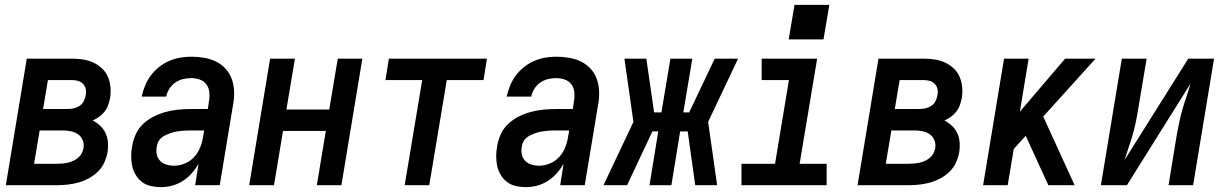

<svg xmlns="http://www.w3.org/2000/svg" viewBox="-20 -761 5040 789"><path d="M4 0 90 -520H276Q299 -520 321.5 -516.5Q344 -513 363.5 -504Q383 -495 399 -480Q415 -465 423.5 -445Q432 -425 434 -402Q436 -379 432 -356Q429 -342 424 -328Q419 -314 409.5 -302Q400 -290 387.5 -281Q375 -272 361 -266Q378 -257 392 -244Q406 -231 414 -213.5Q422 -196 423.5 -176Q425 -156 422 -136Q418 -114 408.5 -93Q399 -72 382 -55.5Q365 -39 344.5 -28Q324 -17 302.5 -11Q281 -5 259 -2.5Q237 0 215 0ZM157 -313H256Q269 -313 281.5 -315.5Q294 -318 305.5 -325Q317 -332 323.5 -344Q330 -356 332 -368Q335 -382 332.5 -394.5Q330 -407 321.5 -416Q313 -425 301 -428.5Q289 -432 276 -432H177ZM120 -88H215Q226 -88 237 -89Q248 -90 259 -92.5Q270 -95 281 -100Q292 -105 301 -112.5Q310 -120 315.5 -130.5Q321 -141 323 -151Q326 -169 320 -184.5Q314 -200 301 -209Q288 -218 271.5 -221.5Q255 -225 238 -225H143Z M641 8Q620 8 600 3.5Q580 -1 564.5 -12.5Q549 -24 538.5 -41Q528 -58 523.5 -77.5Q519 -97 519 -118Q519 -139 523 -160Q527 -185 538 -209.5Q549 -234 569 -252.5Q589 -271 613.5 -283Q638 -295 663 -301.5Q688 -308 713.5 -310.5Q739 -313 765 -313H834L839 -347Q842 -365 840 -383Q838 -401 828 -414.5Q818 -428 801 -434Q784 -440 766 -440Q749 -440 732 -436Q715 -432 700 -421.5Q685 -411 675.5 -395.5Q666 -380 663 -364H562Q567 -386 576 -408.5Q585 -431 599.5 -450.5Q614 -470 633.5 -485.5Q653 -501 675 -510.5Q697 -520 720 -524Q743 -528 766 -528Q793 -528 819 -523.5Q845 -519 867.5 -508Q890 -497 907 -478.5Q924 -460 932.5 -436Q941 -412 942 -385.5Q943 -359 938 -332L883 0H782L796 -88Q784 -67 767.5 -48.5Q751 -30 730.5 -17Q710 -4 687 2Q664 8 641 8ZM695 -80Q718 -80 740.5 -89.5Q763 -99 779 -117Q795 -135 803.5 -157.5Q812 -180 815 -202L819 -225H765Q754 -225 744 -224.5Q734 -224 723.5 -223Q713 -222 702.5 -220Q692 -218 682 -214.5Q672 -211 662 -206.5Q652 -202 643.5 -195Q635 -188 630 -178Q625 -168 624 -157Q621 -141 624.5 -125.5Q628 -110 638.5 -99.5Q649 -89 664 -84.5Q679 -80 695 -80Z M1004 0 1090 -520H1192L1157 -311H1333L1368 -520H1469L1383 0H1282L1319 -223H1143L1106 0Z M1643 0 1715 -432H1564L1578 -520H1981L1967 -432H1816L1744 0Z M2141 8Q2120 8 2100 3.5Q2080 -1 2064.5 -12.5Q2049 -24 2038.5 -41Q2028 -58 2023.5 -77.5Q2019 -97 2019 -118Q2019 -139 2023 -160Q2027 -185 2038 -209.5Q2049 -234 2069 -252.5Q2089 -271 2113.5 -283Q2138 -295 2163 -301.5Q2188 -308 2213.5 -310.5Q2239 -313 2265 -313H2334L2339 -347Q2342 -365 2340 -383Q2338 -401 2328 -414.5Q2318 -428 2301 -434Q2284 -440 2266 -440Q2249 -440 2232 -436Q2215 -432 2200 -421.5Q2185 -411 2175.5 -395.5Q2166 -380 2163 -364H2062Q2067 -386 2076 -408.5Q2085 -431 2099.5 -450.5Q2114 -470 2133.5 -485.5Q2153 -501 2175 -510.5Q2197 -520 2220 -524Q2243 -528 2266 -528Q2293 -528 2319 -523.5Q2345 -519 2367.5 -508Q2390 -497 2407 -478.5Q2424 -460 2432.5 -436Q2441 -412 2442 -385.5Q2443 -359 2438 -332L2383 0H2282L2296 -88Q2284 -67 2267.5 -48.5Q2251 -30 2230.5 -17Q2210 -4 2187 2Q2164 8 2141 8ZM2195 -80Q2218 -80 2240.5 -89.5Q2263 -99 2279 -117Q2295 -135 2303.5 -157.5Q2312 -180 2315 -202L2319 -225H2265Q2254 -225 2244 -224.5Q2234 -224 2223.5 -223Q2213 -222 2202.5 -220Q2192 -218 2182 -214.5Q2172 -211 2162 -206.5Q2152 -202 2143.5 -195Q2135 -188 2130 -178Q2125 -168 2124 -157Q2121 -141 2124.5 -125.5Q2128 -110 2138.5 -99.5Q2149 -89 2164 -84.5Q2179 -80 2195 -80Z M2557 0H2460L2583 -260L2546 -520H2636L2668 -299H2698L2735 -520H2825L2788 -299H2812L2917 -520H3013L2890 -260L2927 0H2837L2806 -221H2775L2739 0H2649L2685 -221H2661Z M3027 0V-88H3165L3222 -432H3110V-520H3338L3266 -88H3377V0ZM3221 -599 3245 -741H3388L3364 -599Z M3504 0 3590 -520H3776Q3799 -520 3821.5 -516.5Q3844 -513 3863.5 -504Q3883 -495 3899 -480Q3915 -465 3923.5 -445Q3932 -425 3934 -402Q3936 -379 3932 -356Q3929 -342 3924 -328Q3919 -314 3909.5 -302Q3900 -290 3887.5 -281Q3875 -272 3861 -266Q3878 -257 3892 -244Q3906 -231 3914 -213.5Q3922 -196 3923.5 -176Q3925 -156 3922 -136Q3918 -114 3908.5 -93Q3899 -72 3882 -55.5Q3865 -39 3844.5 -28Q3824 -17 3802.5 -11Q3781 -5 3759 -2.5Q3737 0 3715 0ZM3657 -313H3756Q3769 -313 3781.5 -315.5Q3794 -318 3805.5 -325Q3817 -332 3823.5 -344Q3830 -356 3832 -368Q3835 -382 3832.5 -394.5Q3830 -407 3821.5 -416Q3813 -425 3801 -428.5Q3789 -432 3776 -432H3677ZM3620 -88H3715Q3726 -88 3737 -89Q3748 -90 3759 -92.5Q3770 -95 3781 -100Q3792 -105 3801 -112.5Q3810 -120 3815.5 -130.5Q3821 -141 3823 -151Q3826 -169 3820 -184.5Q3814 -200 3801 -209Q3788 -218 3771.5 -221.5Q3755 -225 3738 -225H3643Z M4020 0 4106 -520H4207L4171 -302L4357 -520H4482L4267 -282L4396 0H4288L4195 -203L4146 -149L4121 0Z M4504 0 4590 -520H4692L4657 -312Q4653 -286 4647.5 -259.5Q4642 -233 4634.5 -207Q4627 -181 4618 -155Q4609 -129 4601 -103L4863 -520H4969L4883 0H4782L4816 -208Q4821 -234 4826.5 -260.5Q4832 -287 4839.5 -313Q4847 -339 4856 -365Q4865 -391 4872 -417L4611 0Z"/></svg>

Font: Iosevka SS04 Semibold Oblique
Style: Regular
Weight: 600
Italic angle: -9°
Monospace: yes
Designer: Belleve Invis
Foundry: Belleve Invis
Version: Version 19.0.0; ttfautohint (v1.8.4)